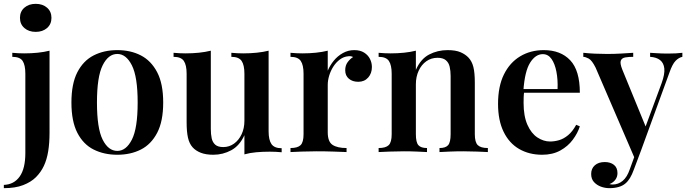

<svg xmlns="http://www.w3.org/2000/svg" viewBox="-44 -792 3582 1000"><path d="M-24 188V171Q29 169 58.5 127.5Q88 86 88 5V-408Q88 -453 74 -474.5Q60 -496 20 -496V-517Q52 -514 82 -514Q120 -514 153 -517.5Q186 -521 214 -528V-101Q214 -47 207 -4Q200 39 184.5 72Q169 105 143 131Q118 156 77 172Q36 188 -24 188ZM142 -772Q178 -772 201 -752Q224 -732 224 -699Q224 -666 201 -646Q178 -626 142 -626Q106 -626 83 -646Q60 -666 60 -699Q60 -732 83 -752Q106 -772 142 -772Z M567 -531Q636 -531 689.5 -503.5Q743 -476 774.5 -416Q806 -356 806 -258Q806 -160 774.5 -100Q743 -40 689.5 -13Q636 14 567 14Q498 14 444 -13Q390 -40 359 -100Q328 -160 328 -258Q328 -356 359 -416Q390 -476 444 -503.5Q498 -531 567 -531ZM567 -511Q520 -511 490.5 -451.5Q461 -392 461 -258Q461 -124 490.5 -65Q520 -6 567 -6Q613 -6 643 -65Q673 -124 673 -258Q673 -392 643 -451.5Q613 -511 567 -511Z M1355 -528V-108Q1355 -63 1370 -41.5Q1385 -20 1423 -20V1Q1392 -2 1361 -2Q1324 -2 1290.5 1Q1257 4 1229 12V-88Q1204 -33 1160.5 -9.5Q1117 14 1067 14Q1028 14 1001.5 3.5Q975 -7 959 -25Q942 -44 935 -75Q928 -106 928 -155V-408Q928 -453 913.5 -474.5Q899 -496 860 -496V-517Q892 -514 922 -514Q959 -514 992.5 -517.5Q1026 -521 1054 -528V-120Q1054 -93 1058.5 -72Q1063 -51 1077 -38.5Q1091 -26 1119 -26Q1150 -26 1175 -44Q1200 -62 1214.5 -93Q1229 -124 1229 -163V-408Q1229 -453 1214.5 -474.5Q1200 -496 1161 -496V-517Q1193 -514 1223 -514Q1260 -514 1293.5 -517.5Q1327 -521 1355 -528Z M1801 -531Q1832 -531 1852.5 -518Q1873 -505 1883 -485Q1893 -465 1893 -443Q1893 -410 1873.5 -388Q1854 -366 1822 -366Q1792 -366 1773 -382Q1754 -398 1754 -426Q1754 -451 1766.5 -468Q1779 -485 1795 -495Q1784 -501 1770 -499Q1746 -497 1726 -482Q1706 -467 1692 -445Q1678 -423 1670.5 -398Q1663 -373 1663 -350V-103Q1663 -54 1688 -37.5Q1713 -21 1761 -21V0Q1738 -1 1694.5 -2.5Q1651 -4 1604 -4Q1565 -4 1526.5 -2.5Q1488 -1 1469 0V-21Q1506 -21 1521.5 -36Q1537 -51 1537 -93V-408Q1537 -453 1522.5 -474.5Q1508 -496 1469 -496V-517Q1501 -514 1531 -514Q1568 -514 1601.5 -517.5Q1635 -521 1663 -528V-424Q1675 -452 1694.5 -476Q1714 -500 1741.5 -515.5Q1769 -531 1801 -531Z M2287 -531Q2329 -531 2354.5 -520Q2380 -509 2396 -492Q2414 -473 2421.5 -443Q2429 -413 2429 -362V-93Q2429 -51 2444.5 -36Q2460 -21 2497 -21V0Q2479 -1 2441.5 -2.5Q2404 -4 2369 -4Q2332 -4 2297 -2.5Q2262 -1 2245 0V-21Q2277 -21 2290 -36Q2303 -51 2303 -93V-396Q2303 -423 2298 -444.5Q2293 -466 2278 -478.5Q2263 -491 2235 -491Q2202 -491 2176.5 -473Q2151 -455 2136.5 -423.5Q2122 -392 2122 -353V-93Q2122 -51 2135 -36Q2148 -21 2180 -21V0Q2163 -1 2129 -2.5Q2095 -4 2060 -4Q2023 -4 1985 -2.5Q1947 -1 1928 0V-21Q1965 -21 1980.5 -36Q1996 -51 1996 -93V-408Q1996 -453 1981.5 -474.5Q1967 -496 1928 -496V-517Q1960 -514 1990 -514Q2027 -514 2060.5 -517.5Q2094 -521 2122 -528V-428Q2147 -485 2191 -508Q2235 -531 2287 -531Z M2788 -531Q2876 -531 2926 -478Q2976 -425 2976 -309H2639L2638 -328H2860Q2862 -377 2854 -418.5Q2846 -460 2828.5 -485Q2811 -510 2783 -510Q2745 -510 2717 -465.5Q2689 -421 2682 -320L2686 -314Q2684 -301 2683.5 -286Q2683 -271 2683 -256Q2683 -187 2703 -142Q2723 -97 2755 -76Q2787 -55 2821 -55Q2844 -55 2868 -62Q2892 -69 2915 -88Q2938 -107 2957 -142L2976 -134Q2965 -99 2939.5 -64.5Q2914 -30 2874 -8Q2834 14 2780 14Q2712 14 2660 -16Q2608 -46 2579 -105.5Q2550 -165 2550 -251Q2550 -342 2580.5 -404Q2611 -466 2665 -498.5Q2719 -531 2788 -531Z M3510 -517V-496Q3491 -492 3474.5 -475Q3458 -458 3443 -415L3295 -9L3264 38L3058 -440Q3039 -478 3022 -487Q3005 -496 2994 -496V-517Q3023 -514 3054.5 -512.5Q3086 -511 3118 -511Q3155 -511 3189.5 -513Q3224 -515 3254 -517V-496Q3231 -496 3213 -493Q3195 -490 3189.5 -476.5Q3184 -463 3197 -430L3322 -125L3314 -121L3402 -359Q3419 -406 3416 -435Q3413 -464 3394 -479Q3375 -494 3342 -496V-517Q3358 -516 3374 -515Q3390 -514 3405 -513.5Q3420 -513 3434 -513Q3455 -513 3475.5 -514Q3496 -515 3510 -517ZM3295 -9 3257 92Q3248 117 3237.5 134.5Q3227 152 3214 163Q3199 176 3177.5 182Q3156 188 3130 188Q3107 188 3085.5 180Q3064 172 3049.5 156Q3035 140 3035 114Q3035 86 3054 69Q3073 52 3106 52Q3135 52 3153.5 66.5Q3172 81 3172 110Q3172 129 3161 144Q3150 159 3130 167Q3135 168 3139.5 168.5Q3144 169 3147 169Q3176 169 3199 150Q3222 131 3236 90L3272 -9Z"/></svg>

Font: Playfair Display SemiBold
Style: Regular
Weight: 600
Designer: Claus Eggers Sørensen
Foundry: Claus Eggers Sørensen
Version: Version 1.203